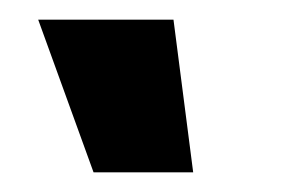

<svg xmlns="http://www.w3.org/2000/svg" viewBox="-20 -1175 302 195"><path d="M75 -1000H176.2L156.2 -1155H18.8Z"/></svg>

Font: Basalte Marquee
Style: Regular
Weight: 400
Designer: Ange Degheest & Benjamin Gomez & Eugénie Bidaut
Foundry: Velvetyne Type Foundry
Version: Version 1.000;FEAKit 1.0